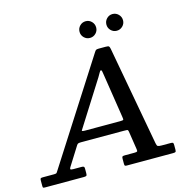

<svg xmlns="http://www.w3.org/2000/svg" viewBox="-184 -1088 1230 1222"><g transform="rotate(-15 431.5 -477.5)"><path d="M-51.5 -17.5V-47.5Q-51.5 -58.5 -49 -62.2Q-46.5 -66 -35.5 -66H41Q55 -66 58.2 -70.5Q61.5 -75 66.5 -83L493.5 -749.5Q498.5 -757.5 502.8 -761.2Q507 -765 521.5 -765H568Q584.5 -765 588.8 -761Q593 -757 595.5 -743.5L715 -90Q718 -73 724 -69.5Q730 -66 750.5 -66H809.5Q820.5 -66 823.8 -62.8Q827 -59.5 827 -48V-18Q827 -6 823.2 -3Q819.5 0 807.5 0H501.5Q491.5 0 489.2 -3.2Q487 -6.5 487 -17V-48Q487 -60.5 491 -63.2Q495 -66 507.5 -66H568Q584.5 -66 588 -69.2Q591.5 -72.5 589 -86L571 -203Q569 -217 562.5 -217.8Q556 -218.5 540.5 -218.5H262.5Q249 -218.5 242.2 -217Q235.5 -215.5 230.5 -207.5L152.5 -83.5Q147 -75 148.5 -70.5Q150 -66 167 -66H222Q231 -66 235.5 -63.2Q240 -60.5 240 -50.5V-20.5Q240 -7 236.2 -3.5Q232.5 0 219 0H-36Q-48 0 -49.8 -2.8Q-51.5 -5.5 -51.5 -17.5ZM472.5 -589 295 -308.5Q287 -296 283.2 -289.8Q279.5 -283.5 304 -283.5H533Q552.5 -283.5 555 -286.8Q557.5 -290 554.5 -306.5L510.5 -590.5Q507 -610 505.8 -619Q504.5 -628 499 -628Q494.5 -628 488.2 -616.2Q482 -604.5 472.5 -589ZM663 -845Q640.5 -845 624.5 -861Q608.5 -877 608.5 -899.5Q608.5 -922.5 624.5 -938.8Q640.5 -955 663 -955Q685.5 -955 701.8 -938.8Q718 -922.5 718 -899.5Q718 -877 701.8 -861Q685.5 -845 663 -845ZM486.5 -845Q463.5 -845 447.5 -861Q431.5 -877 431.5 -899.5Q431.5 -922.5 447.5 -938.8Q463.5 -955 486.5 -955Q509 -955 525 -938.8Q541 -922.5 541 -899.5Q541 -877 525 -861Q509 -845 486.5 -845Z"/></g></svg>

Font: Besley* Medium
Style: Italic
Weight: 500
Italic angle: -13°
Designer: Owen Earl
Foundry: indestructible type*
Version: Version 3.000; ttfautohint (v1.8.3)